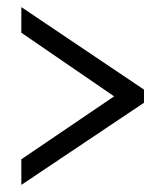

<svg xmlns="http://www.w3.org/2000/svg" viewBox="-20 -628 465 540"><path d="M40 -108 385 -339V-376L40 -608V-536L301 -357L40 -180Z"/></svg>

Font: Noto Serif Hebrew ExtraCondensed SemiBold
Style: Regular
Weight: 600
Width: 2
Designer: Monotype Design Team
Foundry: Monotype Imaging Inc.
Version: Version 2.004